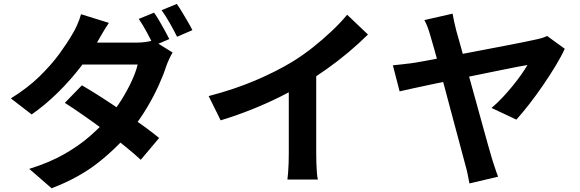

<svg xmlns="http://www.w3.org/2000/svg" viewBox="-20 -887 3010 996"><path d="M779.1 -821.4Q792.1 -803.6 806.7 -778.5Q821.3 -753.3 835.1 -728.3Q849 -703.3 858.4 -684.4L778.1 -650.1Q762.6 -680.9 741.2 -720.5Q719.8 -760.1 699.8 -788.9ZM897.2 -866.6Q910.5 -847.8 925.7 -822.5Q940.9 -797.2 955.2 -772.7Q969.6 -748.2 978 -730.6L898.5 -696.3Q883.1 -727.9 860.9 -767Q838.6 -806.1 818.2 -834.1ZM404.9 -444.5Q451 -417.8 505.9 -382.5Q560.8 -347.2 616.5 -309Q672.3 -270.9 721.8 -235.3Q771.3 -199.6 805.6 -171.3L710.3 -58.1Q677.4 -88.6 628.8 -128Q580.2 -167.4 524.2 -208.7Q468.3 -250.1 414 -288Q359.8 -325.9 316.3 -353.5ZM875.4 -614.5Q866.7 -600.5 857.8 -581.2Q848.8 -561.9 842.1 -542.9Q827.4 -497 801.8 -440.9Q776.1 -384.7 741 -326.1Q705.9 -267.4 661.1 -211.3Q590.7 -123.7 490.9 -44.5Q391 34.8 247.7 89.7L131.8 -11Q236.4 -43.6 313.2 -87.4Q389.9 -131.2 446.7 -181Q503.6 -230.8 545.9 -280.8Q579.7 -320.5 610.1 -369Q640.4 -417.5 662.8 -465.8Q685.1 -514 694.2 -552.4H356L402.1 -665.9H686.8Q710 -665.9 733.6 -668.9Q757.3 -672 773.7 -677.6ZM544.9 -768.3Q527 -742 509.7 -712.2Q492.5 -682.4 483.4 -666.5Q449.6 -606.5 397.3 -538.7Q345.1 -471 280.5 -407.2Q215.9 -343.4 144.3 -293.3L36.4 -376.5Q124.3 -431.1 185.8 -491.5Q247.3 -551.8 288.6 -608.6Q329.8 -665.4 354.7 -708.8Q366.5 -726.9 380.1 -757.3Q393.6 -787.8 400.3 -813.2Z M1062.4 -388.6Q1196.8 -423.6 1306.2 -470.4Q1415.6 -517.1 1499.2 -568.3Q1550.9 -600 1603.2 -641.5Q1655.6 -682.9 1702.1 -727.1Q1748.7 -771.3 1780.8 -810.6L1888.7 -708Q1843.2 -662.7 1788.8 -616.8Q1734.4 -571 1675.4 -529.2Q1616.5 -487.4 1557.7 -451.8Q1500.8 -418.5 1430.4 -383.6Q1360.1 -348.8 1281.8 -317.6Q1203.5 -286.5 1124.7 -262.7ZM1478.1 -503.5 1620.4 -537.1V-86.8Q1620.4 -64.8 1621.3 -39Q1622.2 -13.1 1623.9 9.4Q1625.7 31.8 1629.1 44.3H1470.9Q1472.7 31.8 1474.5 9.4Q1476.3 -13.1 1477.2 -39Q1478.1 -64.8 1478.1 -86.8Z M2327.8 -816.2Q2331.1 -797.2 2335.9 -774.4Q2340.7 -751.6 2347.2 -727.3Q2359 -686.7 2374.7 -629.6Q2390.5 -572.4 2408.7 -506.6Q2426.9 -440.9 2445.6 -373.7Q2464.3 -306.5 2481 -245.5Q2497.6 -184.5 2511.1 -137.1Q2524.7 -89.7 2532 -64.4Q2535.8 -53.6 2541.1 -36.1Q2546.5 -18.6 2552.8 -0.6Q2559.2 17.3 2563.7 29.6L2415.2 64.6Q2411.6 43.5 2405.8 16Q2399.9 -11.5 2392.6 -36.7Q2387 -57.9 2376.4 -97.2Q2365.8 -136.6 2351.9 -188.7Q2337.9 -240.9 2322.3 -299.3Q2306.6 -357.8 2291 -416.9Q2275.3 -475.9 2260.7 -530Q2246.1 -584.1 2234.1 -627.1Q2222.2 -670.2 2214.5 -695.1Q2205.2 -728.8 2197.3 -748.5Q2189.5 -768.2 2181.4 -782.8ZM2909.6 -634Q2892.4 -595.7 2862.8 -546.6Q2833.1 -497.5 2797.8 -445.9Q2762.5 -394.3 2726 -347.4Q2689.5 -300.5 2658.7 -266.4L2529.8 -327.1Q2558.1 -350.8 2585.9 -380.3Q2613.7 -409.7 2639 -440.9Q2664.3 -472 2684.3 -500.5Q2704.3 -529.1 2716.4 -549.8Q2702.5 -547.8 2665.3 -540.6Q2628.1 -533.4 2574.7 -522.5Q2521.3 -511.5 2459.4 -499Q2397.5 -486.4 2335 -473.5Q2272.5 -460.5 2215.9 -448.7Q2159.4 -436.9 2116.9 -427.4Q2074.4 -417.9 2053 -413.1L2018 -548.2Q2047.3 -550.9 2074.3 -554.2Q2101.3 -557.5 2130.8 -561.5Q2144.1 -563.5 2180.6 -570.2Q2217.1 -576.9 2268.1 -586.4Q2319 -595.8 2377.8 -607.2Q2436.7 -618.5 2496.1 -629.8Q2555.6 -641.1 2608.8 -651.4Q2662 -661.6 2701.3 -669.6Q2740.6 -677.6 2759 -681.9Q2774.5 -684.7 2790.7 -689.8Q2806.9 -694.9 2818.4 -700.3Z"/></svg>

Font: Noto Sans HK Thin
Style: Regular
Weight: 100
Designer: Ryoko NISHIZUKA 西塚涼子 (kana, bopomofo & ideographs); Paul D. Hunt (Latin, Greek & Cyrillic); Sandoll Communications 산돌커뮤니
Foundry: Adobe
Version: Version 2.004-H2;hotconv 1.0.118;makeotfexe 2.5.65603